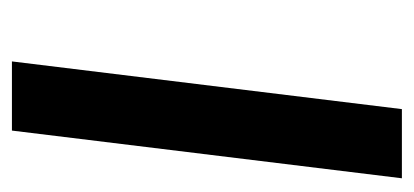

<svg xmlns="http://www.w3.org/2000/svg" viewBox="-206 -488 694 322"><g transform="rotate(90 141.0 -327.0)"><path d="M83 0H199L279 -654H163Z"/></g></svg>

Font: Falling Sky
Style: Obl
Weight: 400
Designer: Paul D. Hunt
Foundry: Adobe Systems Incorporated
Version: Version 1.02